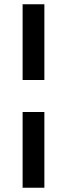

<svg xmlns="http://www.w3.org/2000/svg" viewBox="-20 -770 314 900"><path d="M86 -395V-750H188V-395ZM86 110V-245H188V110Z"/></svg>

Font: Geist Med
Style: Regular
Weight: 400
Designer: Basement.studio, Andrés Briganti, Mateo Zaragoza
Foundry: Basement.studio, Vercel, Andrés Briganti, Guido Ferreyra, Mateo Zaragoza
Version: Version 1.401